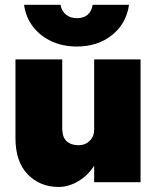

<svg xmlns="http://www.w3.org/2000/svg" viewBox="-20 -742 636 782"><path d="M505.5 -722.5Q494.5 -645.5 436.2 -599Q378 -552.5 293 -552.5Q236 -552.5 190 -573.8Q144 -595 114.5 -633.2Q85 -671.5 78 -722.5H226.5Q231 -696.5 249 -682.2Q267 -668 293 -668Q348 -668 357.5 -722.5ZM233.5 -219.5Q233.5 -183 251.5 -166.8Q269.5 -150.5 300 -150.5Q327 -150.5 345.2 -168.5Q363.5 -186.5 363.5 -214V-500H552.5V0H363.5V-67Q336.5 -25.5 297.5 -3Q258.5 19.5 219 19.5Q143 19.5 93 -31.8Q43 -83 43 -179.5V-500H233.5Z"/></svg>

Font: Overused Grotesk Black
Style: Regular
Weight: 900
Version: Version 0.004